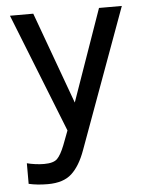

<svg xmlns="http://www.w3.org/2000/svg" viewBox="-51 -522 593 771"><g transform="rotate(-5 246.0 -136.5)"><path d="M111 207Q68 207 34 199V116Q49 120 67.5 122.5Q86 125 103 125Q141 125 156 110Q171 95 186 57L208 -1L18 -480H112L247 -110L377 -480H469L263 84Q241 145 207.5 176Q174 207 111 207Z"/></g></svg>

Font: Zen Kaku Gothic Antique Medium
Style: Regular
Weight: 500
Designer: Yoshimichi Ohira
Foundry: Positype
Version: Version 1.002